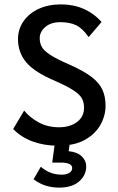

<svg xmlns="http://www.w3.org/2000/svg" viewBox="-20 -653 540 875"><path d="M244 11Q182 11 129.5 -8Q77 -27 40 -65L90 -149Q115 -118 156 -95.5Q197 -73 249 -73Q299 -73 331 -97Q363 -121 363 -162Q363 -186 353.5 -204Q344 -222 316 -240.5Q288 -259 234 -283Q137 -324 99.5 -369Q62 -414 62 -475Q62 -520 87 -556Q112 -592 156 -612.5Q200 -633 258 -633Q370 -633 443 -553L384 -484Q356 -524 327 -538Q298 -552 255 -552Q212 -552 186.5 -530Q161 -508 161 -479Q161 -456 171 -438.5Q181 -421 210.5 -402Q240 -383 298 -358Q361 -330 396.5 -303Q432 -276 446.5 -244.5Q461 -213 461 -171Q461 -126 438 -84.5Q415 -43 367.5 -16Q320 11 244 11ZM249 202Q220 202 191.5 194Q163 186 133 164L166 107Q190 127 213 135Q236 143 262 143Q282 143 295.5 135Q309 127 309 113Q309 100 295.5 94Q282 88 261 88H218L230 0H298L293 36Q333 40 353 60Q373 80 373 105Q373 145 341 173.5Q309 202 249 202Z"/></svg>

Font: Inconsolata SemiBold
Style: Regular
Weight: 600
Monospace: yes
Designer: Raph Levien, Cyreal, Brenton Simpson
Foundry: Raph Levien, Cyreal, Google
Version: Version 3.100; ttfautohint (v1.8.4.7-5d5b)